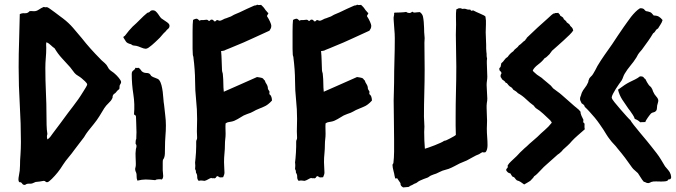

<svg xmlns="http://www.w3.org/2000/svg" viewBox="-20 -775 2918 829"><path d="M63.5 11.7Q59.6 7.8 59.6 1Q59.6 -3.9 60.1 -7.3Q60.5 -10.7 61.5 -15.6Q66.4 -38.1 66.4 -61Q66.4 -84 68.4 -106.4Q69.3 -120.1 69.8 -133.8Q70.3 -147.5 70.3 -161.1Q70.3 -242.2 65.4 -322.8Q60.5 -403.3 60.5 -485.4Q60.5 -542 62.5 -599.1Q64.5 -656.2 65.4 -713.9Q74.2 -718.8 86.9 -717.8Q99.6 -716.8 107.4 -726.6Q112.3 -727.5 117.2 -727.1Q122.1 -726.6 127 -726.6Q137.7 -726.6 147.5 -733.4Q157.2 -740.2 168.9 -745.1Q174.8 -743.2 177.2 -743.7Q179.7 -744.1 182.6 -744.1Q185.5 -744.1 195.3 -737.3Q205.1 -730.5 216.8 -721.7Q228.5 -712.9 238.8 -705.1Q249 -697.3 252 -695.3Q276.4 -676.8 295.4 -654.8Q314.5 -632.8 333 -610.4Q350.6 -587.9 371.1 -564.9Q391.6 -542 411.1 -522.5Q418 -514.6 425.3 -508.8Q432.6 -502.9 439.5 -495.1Q442.4 -491.2 444.8 -486.8Q447.3 -482.4 450.2 -477.5Q456.1 -470.7 463.9 -465.8Q471.7 -460.9 478.5 -454.1Q483.4 -450.2 493.2 -438.5Q502.9 -426.8 502.9 -420.9Q502.9 -417 501 -414.1Q499 -411.1 497.1 -407.2Q496.1 -404.3 496.1 -398.4Q496.1 -392.6 495.1 -390.6Q485.4 -382.8 484.4 -380.9Q483.4 -378.9 481.4 -377Q478.5 -373 474.1 -370.6Q469.7 -368.2 467.8 -363.3Q465.8 -360.4 466.3 -357.4Q466.8 -354.5 464.8 -350.6Q460 -339.8 449.2 -330.1Q438.5 -320.3 430.7 -308.6Q419.9 -291 409.2 -273.4Q398.4 -255.9 384.8 -239.3Q378.9 -231.4 372.6 -224.1Q366.2 -216.8 360.4 -209Q355.5 -203.1 351.6 -196.8Q347.7 -190.4 342.8 -182.6Q332 -168.9 322.3 -155.8Q312.5 -142.6 301.8 -128.9Q290 -112.3 276.4 -96.2Q262.7 -80.1 252 -63.5Q241.2 -45.9 229.5 -31.2Q217.8 -16.6 204.1 -2.9Q200.2 0 194.3 5.9Q188.5 11.7 182.6 11.7Q178.7 11.7 176.3 8.8Q173.8 5.9 168.9 5.9Q168 5.9 163.1 6.8Q158.2 7.8 151.4 8.8L133.8 10.7Q118.2 18.6 111.3 18.1Q104.5 17.6 97.7 18.6Q93.8 19.5 91.3 21.5Q88.9 23.4 85.9 23.4Q79.1 23.4 75.2 17.1Q71.3 10.7 63.5 11.7ZM356.4 -410.2Q356.4 -415 347.2 -423.8Q337.9 -432.6 333 -436.5Q326.2 -442.4 316.9 -447.8Q307.6 -453.1 301.8 -460Q296.9 -465.8 292.5 -472.2Q288.1 -478.5 283.2 -484.4Q265.6 -503.9 247.6 -523.4Q229.5 -543 215.8 -566.4Q207 -572.3 199.2 -580.1Q191.4 -587.9 180.7 -592.8Q178.7 -586.9 179.2 -580.6Q179.7 -574.2 179.7 -568.4Q179.7 -545.9 177.7 -524.4Q175.8 -502.9 175.8 -481.4Q175.8 -428.7 178.2 -377.4Q180.7 -326.2 180.7 -274.4Q180.7 -254.9 181.2 -235.4Q181.6 -215.8 184.6 -196.3Q182.6 -190.4 182.6 -185.5Q182.6 -180.7 184.6 -172.9Q192.4 -177.7 197.8 -185.1Q203.1 -192.4 208 -199.2Q224.6 -220.7 240.7 -242.7Q256.8 -264.6 273.4 -287.1Q284.2 -301.8 295.4 -315.9Q306.6 -330.1 317.4 -345.7Q320.3 -349.6 326.7 -359.4Q333 -369.1 339.4 -379.4Q345.7 -389.6 351.1 -398.4Q356.4 -407.2 356.4 -410.2Z M711.9 -664.1Q711.9 -655.3 706.1 -650.9Q700.2 -646.5 695.3 -639.6Q685.5 -630.9 678.2 -621.6Q670.9 -612.3 661.1 -603.5Q657.2 -599.6 650.4 -593.3Q643.6 -586.9 636.2 -580.6Q628.9 -574.2 621.6 -569.3Q614.3 -564.5 609.4 -564.5Q601.6 -564.5 589.4 -569.8Q577.1 -575.2 568.4 -577.1Q561.5 -578.1 556.2 -578.6Q550.8 -579.1 545.9 -584Q528.3 -587.9 523.4 -596.2Q518.6 -604.5 512.7 -613.3Q512.7 -617.2 515.6 -618.2Q518.6 -619.1 520.5 -622.1Q530.3 -634.8 537.1 -643.1Q543.9 -651.4 552.7 -660.2Q569.3 -674.8 584.5 -690.4Q599.6 -706.1 616.2 -719.7Q624 -720.7 627.9 -725.6Q631.8 -730.5 639.6 -730.5Q647.5 -730.5 652.8 -725.6Q658.2 -720.7 662.6 -714.4Q667 -708 671.4 -701.7Q675.8 -695.3 681.6 -692.4Q688.5 -687.5 700.2 -679.7Q711.9 -671.9 711.9 -664.1ZM578.1 -482.4Q585 -478.5 588.4 -472.2Q591.8 -465.8 598.6 -462.9Q604.5 -460 611.3 -460Q618.2 -460 623 -458Q627 -456.1 628.9 -453.1Q630.9 -450.2 632.8 -447.3Q638.7 -442.4 650.9 -438.5Q663.1 -434.6 667 -429.7Q673.8 -420.9 677.2 -407.2Q680.7 -393.6 682.6 -378.4Q684.6 -363.3 685.5 -348.1Q686.5 -333 688.5 -322.3Q690.4 -299.8 693.4 -277.8Q696.3 -255.9 696.3 -233.4Q696.3 -210.9 694.3 -187.5Q692.4 -164.1 692.4 -141.6Q692.4 -129.9 691.9 -112.3Q691.4 -94.7 683.6 -85Q682.6 -81.1 682.6 -71.3V-40Q682.6 -34.2 683.6 -28.3Q684.6 -22.5 684.6 -15.6Q684.6 -4.9 678.7 0Q675.8 -1 672.4 -1Q668.9 -1 666 -1Q655.3 -1 650.4 2.9Q639.6 2 629.9 1Q620.1 0 609.4 0Q592.8 0 573.2 4.9Q569.3 -4.9 569.8 -15.6Q570.3 -26.4 565.4 -35.2Q564.5 -38.1 564 -40.5Q563.5 -43 563.5 -45.9Q566.4 -57.6 566.4 -62Q566.4 -66.4 566.4 -71.3Q566.4 -85 565.4 -99.1Q564.5 -113.3 566.4 -127Q566.4 -131.8 567.9 -135.7Q569.3 -139.6 569.3 -144.5Q569.3 -149.4 567.4 -151.4Q565.4 -153.3 565.4 -156.2Q565.4 -159.2 565.9 -166Q566.4 -172.9 568.4 -174.8Q568.4 -182.6 568.8 -189.9Q569.3 -197.3 569.3 -204.1Q569.3 -219.7 568.4 -235.4Q567.4 -251 567.4 -265.6Q567.4 -272.5 566.4 -274.4Q565.4 -276.4 564.5 -277.3Q563.5 -278.3 561.5 -278.8Q559.6 -279.3 558.6 -282.2Q562.5 -325.2 555.7 -368.2Q548.8 -411.1 548.8 -455.1Q548.8 -461.9 550.8 -465.3Q552.7 -468.8 555.7 -470.7Q558.6 -472.7 561 -475.1Q563.5 -477.5 564.5 -482.4Q572.3 -480.5 578.1 -482.4Z M1132.8 -705.1Q1140.6 -693.4 1146 -681.2Q1151.4 -668.9 1151.4 -664.1Q1151.4 -657.2 1149.4 -652.8Q1147.5 -648.4 1143.6 -642.6Q1106.4 -626 1068.8 -608.4Q1031.2 -590.8 992.2 -575.2Q982.4 -571.3 973.6 -567.4Q964.8 -563.5 954.1 -559.6Q952.1 -557.6 945.8 -556.2Q939.5 -554.7 934.6 -554.7Q936.5 -535.2 937 -514.6Q937.5 -494.1 938.5 -473.6Q938.5 -467.8 940.4 -462.4Q942.4 -457 942.4 -451.2Q944.3 -432.6 944.3 -415Q944.3 -397.5 946.3 -378.9Q982.4 -394.5 1018.1 -410.6Q1053.7 -426.8 1089.8 -442.4Q1095.7 -441.4 1102.5 -440.4Q1109.4 -439.5 1115.2 -436.5Q1117.2 -434.6 1119.1 -431.6Q1121.1 -428.7 1124 -426.8Q1124 -421.9 1130.4 -412.6Q1136.7 -403.3 1136.7 -392.6Q1136.7 -390.6 1139.6 -386.2Q1142.6 -381.8 1143.6 -379.9Q1143.6 -370.1 1142.6 -369.1Q1149.4 -364.3 1151.9 -356.4Q1154.3 -348.6 1154.3 -340.8Q1136.7 -321.3 1119.6 -314.5Q1102.5 -307.6 1085 -299.8Q1080.1 -296.9 1074.2 -293.9Q1068.4 -291 1062.5 -288.1Q1054.7 -285.2 1047.4 -282.7Q1040 -280.3 1032.2 -276.4Q1020.5 -269.5 1005.9 -260.7Q991.2 -252 979.5 -250Q971.7 -248 966.3 -247.6Q960.9 -247.1 954.1 -242.2Q953.1 -230.5 953.6 -219.2Q954.1 -208 954.1 -197.3Q954.1 -185.5 952.6 -174.3Q951.2 -163.1 951.2 -151.4Q951.2 -131.8 949.2 -112.8Q947.3 -93.8 947.3 -75.2Q947.3 -63.5 948.2 -52.2Q949.2 -41 949.2 -30.3Q949.2 -24.4 947.3 -19.5Q945.3 -14.6 943.4 -9.8Q929.7 -7.8 926.8 -10.3Q923.8 -12.7 919.9 -14.6Q915 -14.6 913.6 -10.7Q912.1 -6.8 907.2 -4.9Q903.3 -5.9 898.9 -5.4Q894.5 -4.9 891.6 -6.8Q883.8 -3.9 877.4 0Q871.1 3.9 863.3 5.9Q848.6 3.9 845.2 4.4Q841.8 4.9 837.9 5.9Q831.1 -1 831.5 -11.2Q832 -21.5 826.2 -29.3Q826.2 -39.1 824.2 -41.5Q822.3 -43.9 822.3 -45.9Q822.3 -48.8 822.8 -52.2Q823.2 -55.7 823.2 -59.6Q823.2 -68.4 822.3 -73.2Q823.2 -79.1 824.2 -91.3Q825.2 -103.5 826.2 -116.7Q827.1 -129.9 827.1 -142.6Q827.1 -155.3 827.1 -163.1Q827.1 -168 829.1 -171.4Q831.1 -174.8 831.1 -179.7Q831.1 -187.5 830.6 -193.8Q830.1 -200.2 830.1 -207Q830.1 -220.7 830.6 -234.4Q831.1 -248 831.1 -261.7Q831.1 -303.7 826.7 -344.2Q822.3 -384.8 822.3 -425.8Q822.3 -448.2 820.3 -475.1Q818.4 -502 815.4 -524.4Q815.4 -529.3 814 -532.7Q812.5 -536.1 812.5 -540Q811.5 -551.8 811.5 -564Q811.5 -576.2 811.5 -588.9Q811.5 -596.7 811.5 -610.8Q811.5 -625 811.5 -640.1Q811.5 -655.3 812 -668.9Q812.5 -682.6 813.5 -688.5Q813.5 -689.5 819.3 -691.9Q825.2 -694.3 827.1 -694.3Q832 -694.3 835 -691.4Q837.9 -688.5 841.8 -685.5Q845.7 -688.5 850.1 -688.5Q854.5 -688.5 859.4 -688.5Q874 -691.4 877.4 -688Q880.9 -684.6 882.8 -684.6Q885.7 -684.6 887.7 -687.5Q889.6 -690.4 892.6 -690.4Q900.4 -690.4 901.9 -686.5Q903.3 -682.6 907.2 -682.6Q911.1 -682.6 913.1 -685.5Q915 -688.5 917 -688.5Q919.9 -688.5 922.9 -687Q925.8 -685.5 928.7 -685.5Q933.6 -685.5 939.5 -689Q945.3 -692.4 950.2 -694.3Q958 -696.3 964.4 -699.2Q970.7 -702.1 977.5 -704.1Q992.2 -712.9 999.5 -715.3Q1006.8 -717.8 1014.6 -721.7Q1031.2 -729.5 1046.4 -736.8Q1061.5 -744.1 1078.1 -751Q1086.9 -751 1089.8 -754.9Q1096.7 -752 1107.4 -753.9Q1119.1 -743.2 1122.6 -737.3Q1126 -731.4 1130.9 -726.6Q1136.7 -718.8 1138.7 -718.8Q1138.7 -715.8 1135.7 -711.9Q1132.8 -708 1132.8 -705.1Z M1564.5 -705.1Q1572.3 -693.4 1577.6 -681.2Q1583 -668.9 1583 -664.1Q1583 -657.2 1581.1 -652.8Q1579.1 -648.4 1575.2 -642.6Q1538.1 -626 1500.5 -608.4Q1462.9 -590.8 1423.8 -575.2Q1414.1 -571.3 1405.3 -567.4Q1396.5 -563.5 1385.7 -559.6Q1383.8 -557.6 1377.4 -556.2Q1371.1 -554.7 1366.2 -554.7Q1368.2 -535.2 1368.7 -514.6Q1369.1 -494.1 1370.1 -473.6Q1370.1 -467.8 1372.1 -462.4Q1374 -457 1374 -451.2Q1376 -432.6 1376 -415Q1376 -397.5 1377.9 -378.9Q1414.1 -394.5 1449.7 -410.6Q1485.4 -426.8 1521.5 -442.4Q1527.3 -441.4 1534.2 -440.4Q1541 -439.5 1546.9 -436.5Q1548.8 -434.6 1550.8 -431.6Q1552.7 -428.7 1555.7 -426.8Q1555.7 -421.9 1562 -412.6Q1568.4 -403.3 1568.4 -392.6Q1568.4 -390.6 1571.3 -386.2Q1574.2 -381.8 1575.2 -379.9Q1575.2 -370.1 1574.2 -369.1Q1581.1 -364.3 1583.5 -356.4Q1585.9 -348.6 1585.9 -340.8Q1568.4 -321.3 1551.3 -314.5Q1534.2 -307.6 1516.6 -299.8Q1511.7 -296.9 1505.9 -293.9Q1500 -291 1494.1 -288.1Q1486.3 -285.2 1479 -282.7Q1471.7 -280.3 1463.9 -276.4Q1452.1 -269.5 1437.5 -260.7Q1422.9 -252 1411.1 -250Q1403.3 -248 1397.9 -247.6Q1392.6 -247.1 1385.7 -242.2Q1384.8 -230.5 1385.3 -219.2Q1385.7 -208 1385.7 -197.3Q1385.7 -185.5 1384.3 -174.3Q1382.8 -163.1 1382.8 -151.4Q1382.8 -131.8 1380.9 -112.8Q1378.9 -93.8 1378.9 -75.2Q1378.9 -63.5 1379.9 -52.2Q1380.9 -41 1380.9 -30.3Q1380.9 -24.4 1378.9 -19.5Q1377 -14.6 1375 -9.8Q1361.3 -7.8 1358.4 -10.3Q1355.5 -12.7 1351.6 -14.6Q1346.7 -14.6 1345.2 -10.7Q1343.8 -6.8 1338.9 -4.9Q1335 -5.9 1330.6 -5.4Q1326.2 -4.9 1323.2 -6.8Q1315.4 -3.9 1309.1 0Q1302.7 3.9 1294.9 5.9Q1280.3 3.9 1276.9 4.4Q1273.4 4.9 1269.5 5.9Q1262.7 -1 1263.2 -11.2Q1263.7 -21.5 1257.8 -29.3Q1257.8 -39.1 1255.9 -41.5Q1253.9 -43.9 1253.9 -45.9Q1253.9 -48.8 1254.4 -52.2Q1254.9 -55.7 1254.9 -59.6Q1254.9 -68.4 1253.9 -73.2Q1254.9 -79.1 1255.9 -91.3Q1256.8 -103.5 1257.8 -116.7Q1258.8 -129.9 1258.8 -142.6Q1258.8 -155.3 1258.8 -163.1Q1258.8 -168 1260.7 -171.4Q1262.7 -174.8 1262.7 -179.7Q1262.7 -187.5 1262.2 -193.8Q1261.7 -200.2 1261.7 -207Q1261.7 -220.7 1262.2 -234.4Q1262.7 -248 1262.7 -261.7Q1262.7 -303.7 1258.3 -344.2Q1253.9 -384.8 1253.9 -425.8Q1253.9 -448.2 1252 -475.1Q1250 -502 1247.1 -524.4Q1247.1 -529.3 1245.6 -532.7Q1244.1 -536.1 1244.1 -540Q1243.2 -551.8 1243.2 -564Q1243.2 -576.2 1243.2 -588.9Q1243.2 -596.7 1243.2 -610.8Q1243.2 -625 1243.2 -640.1Q1243.2 -655.3 1243.7 -668.9Q1244.1 -682.6 1245.1 -688.5Q1245.1 -689.5 1251 -691.9Q1256.8 -694.3 1258.8 -694.3Q1263.7 -694.3 1266.6 -691.4Q1269.5 -688.5 1273.4 -685.5Q1277.3 -688.5 1281.7 -688.5Q1286.1 -688.5 1291 -688.5Q1305.7 -691.4 1309.1 -688Q1312.5 -684.6 1314.5 -684.6Q1317.4 -684.6 1319.3 -687.5Q1321.3 -690.4 1324.2 -690.4Q1332 -690.4 1333.5 -686.5Q1335 -682.6 1338.9 -682.6Q1342.8 -682.6 1344.7 -685.5Q1346.7 -688.5 1348.6 -688.5Q1351.6 -688.5 1354.5 -687Q1357.4 -685.5 1360.4 -685.5Q1365.2 -685.5 1371.1 -689Q1377 -692.4 1381.8 -694.3Q1389.6 -696.3 1396 -699.2Q1402.3 -702.1 1409.2 -704.1Q1423.8 -712.9 1431.2 -715.3Q1438.5 -717.8 1446.3 -721.7Q1462.9 -729.5 1478 -736.8Q1493.2 -744.1 1509.8 -751Q1518.6 -751 1521.5 -754.9Q1528.3 -752 1539.1 -753.9Q1550.8 -743.2 1554.2 -737.3Q1557.6 -731.4 1562.5 -726.6Q1568.4 -718.8 1570.3 -718.8Q1570.3 -715.8 1567.4 -711.9Q1564.5 -708 1564.5 -705.1Z M2075.2 -117.2Q2065.4 -116.2 2063.5 -118.2Q2059.6 -116.2 2056.2 -114.3Q2052.7 -112.3 2048.8 -109.4Q2035.2 -104.5 2022 -96.7Q2008.8 -88.9 1995.1 -82Q1987.3 -78.1 1980 -75.7Q1972.7 -73.2 1964.8 -69.3Q1953.1 -63.5 1941.4 -57.1Q1929.7 -50.8 1917 -45.9Q1910.2 -43.9 1903.8 -42Q1897.5 -40 1890.6 -38.1Q1882.8 -35.2 1876.5 -31.7Q1870.1 -28.3 1863.3 -25.4Q1858.4 -23.4 1853 -22Q1847.7 -20.5 1841.8 -17.6Q1836.9 -15.6 1833.5 -12.7Q1830.1 -9.8 1825.2 -7.8Q1817.4 -4.9 1809.1 -2Q1800.8 1 1793 4.9Q1785.2 8.8 1781.7 12.2Q1778.3 15.6 1768.6 18.6Q1758.8 24.4 1757.8 24.9Q1756.8 25.4 1754.9 25.4Q1752 27.3 1749.5 28.8Q1747.1 30.3 1744.1 32.2Q1738.3 32.2 1732.4 33.2Q1726.6 34.2 1720.7 34.2Q1713.9 30.3 1711.4 26.4Q1709 22.5 1709 15.6Q1705.1 10.7 1701.7 4.9Q1698.2 -1 1694.3 -5.9Q1687.5 -2 1686 -6.3Q1684.6 -10.7 1683.6 -16.1Q1682.6 -21.5 1681.6 -26.9Q1680.7 -32.2 1679.7 -34.2Q1674.8 -52.7 1674.8 -61.5Q1674.8 -66.4 1676.8 -67.9Q1678.7 -69.3 1678.7 -72.3Q1679.7 -82 1680.7 -94.7Q1681.6 -107.4 1681.6 -121.1Q1681.6 -134.8 1681.6 -148.4Q1681.6 -162.1 1681.6 -172.9Q1681.6 -216.8 1680.7 -258.3Q1679.7 -299.8 1679.7 -341.8Q1679.7 -361.3 1680.7 -380.9Q1681.6 -400.4 1681.6 -419.9Q1681.6 -467.8 1683.1 -514.6Q1684.6 -561.5 1684.6 -609.4Q1684.6 -628.9 1682.6 -648.9Q1680.7 -668.9 1679.7 -689.5Q1678.7 -700.2 1680.7 -706.5Q1682.6 -712.9 1681.6 -719.7Q1684.6 -720.7 1692.4 -720.7Q1700.2 -720.7 1708.5 -721.2Q1716.8 -721.7 1724.1 -722.2Q1731.4 -722.7 1733.4 -723.6Q1740.2 -718.8 1747.1 -718.8Q1753.9 -718.8 1759.8 -724.6Q1764.6 -722.7 1765.1 -721.7Q1765.6 -720.7 1770.5 -720.7Q1779.3 -721.7 1784.2 -722.2Q1789.1 -722.7 1793 -722.7Q1803.7 -714.8 1806.2 -703.6Q1808.6 -692.4 1809.6 -680.2Q1810.5 -668 1811 -655.8Q1811.5 -643.6 1811.5 -635.7Q1811.5 -629.9 1812.5 -623.5Q1813.5 -617.2 1813.5 -610.4Q1813.5 -605.5 1813 -600.6Q1812.5 -595.7 1812.5 -590.8Q1812.5 -562.5 1813 -533.2Q1813.5 -503.9 1813.5 -475.6Q1813.5 -424.8 1812 -373.5Q1810.5 -322.3 1810.5 -271.5Q1810.5 -260.7 1811.5 -250Q1812.5 -239.3 1812.5 -228.5Q1812.5 -222.7 1812 -216.8Q1811.5 -210.9 1811.5 -205.1Q1811.5 -168.9 1814.5 -132.8Q1818.4 -133.8 1831.1 -138.2Q1843.8 -142.6 1857.4 -147.9Q1871.1 -153.3 1882.8 -158.7Q1894.5 -164.1 1897.5 -167Q1901.4 -167 1908.2 -169.9Q1915 -172.9 1922.9 -177.2Q1930.7 -181.6 1938 -185.5Q1945.3 -189.5 1948.2 -192.4Q1947.3 -211.9 1947.3 -231.9Q1947.3 -252 1947.3 -271.5Q1947.3 -325.2 1948.7 -378.9Q1950.2 -432.6 1950.2 -488.3Q1950.2 -522.5 1949.2 -556.6Q1948.2 -590.8 1948.2 -625Q1948.2 -635.7 1948.7 -647Q1949.2 -658.2 1949.2 -668.9Q1949.2 -685.5 1948.7 -701.7Q1948.2 -717.8 1950.2 -734.4Q1960 -739.3 1960.9 -739.3Q1966.8 -739.3 1969.2 -739.3Q1971.7 -739.3 1973.6 -737.3Q1976.6 -736.3 1979 -736.8Q1981.4 -737.3 1984.4 -737.3Q1989.3 -737.3 1994.1 -735.4Q1999 -733.4 2003.9 -733.4Q2011.7 -734.4 2012.2 -731.4Q2012.7 -728.5 2015.6 -728.5Q2023.4 -731.4 2026.4 -728.5Q2029.3 -726.6 2037.1 -723.1Q2044.9 -719.7 2053.7 -715.8Q2062.5 -711.9 2069.3 -708.5Q2076.2 -705.1 2076.2 -702.1Q2079.1 -686.5 2078.1 -668.9Q2077.1 -651.4 2077.1 -635.7Q2077.1 -622.1 2078.1 -608.4Q2079.1 -594.7 2079.1 -581.1Q2079.1 -573.2 2079.1 -565.4Q2079.1 -557.6 2080.1 -550.8Q2081.1 -545.9 2081.1 -542.5Q2081.1 -539.1 2081.1 -535.2Q2081.1 -530.3 2083 -522.5Q2082 -517.6 2082 -512.2Q2082 -506.8 2082 -502Q2082 -488.3 2083 -473.6Q2084 -459 2084 -444.3Q2084 -434.6 2082.5 -425.8Q2081.1 -417 2081.1 -408.2L2082 -389.6Q2082 -379.9 2083 -370.1Q2084 -360.4 2084 -349.6Q2084 -344.7 2083.5 -339.8Q2083 -335 2082 -330.1Q2081.1 -325.2 2081.1 -319.3Q2081.1 -313.5 2081.1 -308.6Q2081.1 -294.9 2082 -281.2Q2083 -267.6 2083 -253.9Q2083 -245.1 2082.5 -236.8Q2082 -228.5 2082 -219.7Q2082 -202.1 2083.5 -183.6Q2085 -165 2085 -147.5Q2085 -139.6 2083 -130.9Q2081.1 -122.1 2075.2 -117.2Z M2390.6 -719.7Q2392.6 -715.8 2395 -714.4Q2397.5 -712.9 2398.4 -708Q2405.3 -703.1 2409.2 -700.7Q2413.1 -698.2 2414.1 -692.4Q2422.9 -685.5 2424.3 -683.6Q2425.8 -681.6 2426.8 -678.7Q2431.6 -674.8 2436 -671.9Q2440.4 -668.9 2442.4 -663.1Q2450.2 -656.2 2452.1 -652.3Q2454.1 -648.4 2455.1 -643.6Q2451.2 -636.7 2439.5 -625Q2427.7 -613.3 2413.1 -600.1Q2398.4 -586.9 2384.8 -574.7Q2371.1 -562.5 2363.3 -555.7Q2361.3 -551.8 2358.4 -548.8Q2355.5 -545.9 2353.5 -542Q2347.7 -537.1 2342.8 -531.7Q2337.9 -526.4 2331.1 -523.4Q2321.3 -509.8 2303.7 -496.6Q2286.1 -483.4 2280.3 -470.7Q2281.2 -467.8 2284.7 -464.8Q2288.1 -461.9 2290 -460Q2297.9 -452.1 2308.6 -445.8Q2319.3 -439.5 2327.1 -431.6Q2335 -424.8 2342.8 -418.5Q2350.6 -412.1 2358.4 -405.3Q2362.3 -401.4 2368.2 -393.6Q2377.9 -385.7 2387.2 -379.4Q2396.5 -373 2405.3 -365.2Q2423.8 -349.6 2441.4 -333.5Q2459 -317.4 2478.5 -301.8L2486.3 -293Q2486.3 -285.2 2490.7 -274.9Q2495.1 -264.6 2499 -257.8Q2497.1 -248 2499.5 -245.6Q2502 -243.2 2503.9 -241.2Q2502.9 -222.7 2504.9 -216.8Q2488.3 -202.1 2474.1 -189.9Q2460 -177.7 2449.2 -166Q2440.4 -155.3 2431.2 -147Q2421.9 -138.7 2411.1 -128.9Q2405.3 -121.1 2401.4 -118.2Q2394.5 -111.3 2387.7 -107.4Q2376 -96.7 2364.7 -86.9Q2353.5 -77.1 2342.8 -67.4Q2335 -60.5 2328.1 -54.2Q2321.3 -47.9 2314.5 -40Q2308.6 -34.2 2301.3 -26.4Q2293.9 -18.6 2286.1 -13.7Q2283.2 -7.8 2278.3 -3.4Q2273.4 1 2269.5 5.9Q2262.7 9.8 2256.8 13.7Q2251 17.6 2243.2 21.5Q2235.4 15.6 2228 10.7Q2220.7 5.9 2211.9 3.9Q2206.1 -1 2203.1 -5.9Q2200.2 -10.7 2192.4 -12.7Q2190.4 -15.6 2188 -19Q2185.5 -22.5 2183.6 -26.4Q2171.9 -27.3 2165 -41Q2167 -46.9 2170.4 -49.8Q2173.8 -52.7 2171.9 -60.5Q2177.7 -70.3 2186 -77.6Q2194.3 -85 2202.1 -92.8Q2210.9 -100.6 2218.3 -108.9Q2225.6 -117.2 2234.4 -125Q2239.3 -129.9 2244.1 -134.3Q2249 -138.7 2254.9 -143.6Q2265.6 -154.3 2276.9 -163.6Q2288.1 -172.9 2299.8 -183.6Q2315.4 -199.2 2332 -213.4Q2348.6 -227.5 2362.3 -245.1Q2361.3 -249 2359.4 -250.5Q2357.4 -252 2356.4 -254.9Q2340.8 -269.5 2325.7 -283.7Q2310.5 -297.9 2293 -308.6Q2287.1 -314.5 2285.2 -318.4Q2267.6 -331.1 2251.5 -346.7Q2235.4 -362.3 2215.8 -373Q2211.9 -377.9 2206.5 -381.3Q2201.2 -384.8 2196.3 -387.7Q2193.4 -392.6 2189.9 -396Q2186.5 -399.4 2181.6 -401.4Q2173.8 -408.2 2171.4 -412.6Q2168.9 -417 2163.1 -418Q2161.1 -422.9 2156.7 -425.8Q2152.3 -428.7 2147.5 -432.6Q2145.5 -438.5 2141.6 -442.4Q2140.6 -450.2 2142.6 -453.6Q2144.5 -457 2145.5 -459Q2144.5 -464.8 2140.1 -467.8Q2135.7 -470.7 2135.7 -477.5Q2135.7 -481.4 2138.2 -482.9Q2140.6 -484.4 2141.6 -487.3L2144.5 -502Q2152.3 -507.8 2157.7 -516.1Q2163.1 -524.4 2171.9 -529.3Q2181.6 -543.9 2196.3 -553.7Q2201.2 -561.5 2208.5 -566.4Q2215.8 -571.3 2220.7 -579.1Q2228.5 -584 2233.9 -589.8Q2239.3 -595.7 2247.1 -600.6Q2249 -604.5 2251.5 -606.9Q2253.9 -609.4 2254.9 -612.3Q2281.2 -637.7 2301.3 -656.2Q2321.3 -674.8 2342.8 -693.4Q2348.6 -698.2 2354.5 -704.1Q2360.4 -710 2367.2 -714.8Q2369.1 -716.8 2372.1 -716.8Q2375 -716.8 2377.9 -718.8Q2389.6 -718.8 2390.6 -719.7Z M2702.1 -255.9Q2704.1 -251 2716.3 -235.4Q2728.5 -219.7 2744.1 -201.2Q2759.8 -182.6 2773.9 -165.5Q2788.1 -148.4 2793.9 -140.6Q2804.7 -127 2814.9 -113.8Q2825.2 -100.6 2834 -85.9L2851.6 -56.6Q2859.4 -46.9 2865.7 -40Q2872.1 -33.2 2876 -21.5Q2877.9 -13.7 2877.9 -10.7Q2877.9 -3.9 2873 -1Q2865.2 -1 2864.7 1.5Q2864.3 3.9 2860.4 5.9Q2856.4 7.8 2848.1 8.3Q2839.8 8.8 2835 8.8Q2826.2 8.8 2813 8.3Q2799.8 7.8 2792 10.7Q2790 11.7 2786.1 13.7Q2782.2 15.6 2780.3 15.6Q2772.5 15.6 2769 13.2Q2765.6 10.7 2759.8 9.8Q2752 1 2746.6 -8.3Q2741.2 -17.6 2734.4 -27.3Q2727.5 -34.2 2720.7 -39.6Q2713.9 -44.9 2709 -51.8Q2694.3 -73.2 2678.7 -93.8Q2663.1 -114.3 2646.5 -133.8Q2638.7 -144.5 2629.9 -153.3Q2621.1 -162.1 2613.3 -172.9Q2605.5 -182.6 2598.6 -193.8Q2591.8 -205.1 2585 -215.8Q2579.1 -224.6 2569.3 -238.8Q2559.6 -252.9 2547.9 -267.1Q2536.1 -281.2 2524.4 -293.9Q2512.7 -306.6 2504.9 -313.5Q2503.9 -319.3 2500 -322.8Q2496.1 -326.2 2491.2 -329.1Q2489.3 -334 2486.8 -338.4Q2484.4 -342.8 2484.4 -347.7Q2484.4 -354.5 2487.3 -360.4Q2489.3 -364.3 2489.7 -367.7Q2490.2 -371.1 2492.2 -375Q2497.1 -385.7 2505.4 -396Q2513.7 -406.2 2518.6 -418Q2520.5 -420.9 2520.5 -424.3Q2520.5 -427.7 2522.5 -430.7Q2524.4 -438.5 2530.8 -443.8Q2537.1 -449.2 2541 -456.1Q2545.9 -463.9 2550.3 -472.2Q2554.7 -480.5 2559.6 -490.2Q2574.2 -514.6 2590.3 -537.6Q2606.4 -560.5 2623 -584Q2635.7 -603.5 2647.9 -621.6Q2660.2 -639.6 2672.9 -658.2Q2679.7 -667 2687.5 -678.7Q2695.3 -690.4 2704.6 -702.1Q2713.9 -713.9 2723.6 -723.6Q2733.4 -733.4 2743.2 -739.3Q2757.8 -740.2 2762.7 -732.9Q2767.6 -725.6 2777.3 -725.6Q2790 -722.7 2793.9 -717.8Q2797.9 -712.9 2802.7 -708Q2816.4 -708 2824.7 -703.1Q2833 -698.2 2840.8 -688.5Q2837.9 -677.7 2832 -669.4Q2826.2 -661.1 2821.3 -652.3Q2813.5 -648.4 2810.1 -641.6Q2806.6 -634.8 2799.8 -630.9Q2790 -614.3 2779.3 -599.1Q2768.6 -584 2757.8 -569.3Q2752 -560.5 2745.6 -553.7Q2739.3 -546.9 2734.4 -539.1Q2732.4 -536.1 2731 -532.7Q2729.5 -529.3 2727.5 -526.4Q2715.8 -507.8 2702.1 -491.7Q2688.5 -475.6 2676.8 -456.1Q2672.9 -449.2 2670.4 -441.9Q2668 -434.6 2664.1 -427.7Q2660.2 -421.9 2652.8 -412.1Q2645.5 -402.3 2638.7 -391.1Q2631.8 -379.9 2626.5 -369.6Q2621.1 -359.4 2621.1 -352.5Q2622.1 -347.7 2633.3 -333.5Q2644.5 -319.3 2658.7 -303.2Q2672.9 -287.1 2685.5 -272.9Q2698.2 -258.8 2702.1 -255.9ZM2766.6 -433.6Q2773.4 -418.9 2781.2 -408.2Q2784.2 -404.3 2788.1 -401.4Q2792 -398.4 2793.9 -393.6Q2795.9 -391.6 2797.9 -385.3Q2799.8 -378.9 2801.8 -376Q2804.7 -368.2 2813.5 -358.4Q2822.3 -348.6 2822.3 -340.8Q2822.3 -335.9 2820.3 -330.1Q2818.4 -324.2 2817.4 -319.3Q2816.4 -313.5 2816.4 -307.1Q2816.4 -300.8 2812.5 -295.9Q2807.6 -291 2801.8 -290Q2795.9 -289.1 2791 -285.2Q2789.1 -283.2 2785.2 -278.3Q2781.2 -273.4 2777.3 -267.6Q2773.4 -261.7 2770 -256.3Q2766.6 -251 2766.6 -248Q2754.9 -247.1 2751.5 -247.6Q2748 -248 2744.1 -247.1Q2739.3 -252 2733.9 -255.4Q2728.5 -258.8 2720.7 -261.7Q2718.8 -269.5 2711.9 -279.8Q2705.1 -290 2700.2 -296.9L2693.4 -305.7Q2678.7 -326.2 2666.5 -345.2Q2654.3 -364.3 2648.4 -387.7Q2667 -401.4 2677.2 -408.2Q2687.5 -415 2699.2 -420.9Q2710.9 -426.8 2722.2 -432.1Q2733.4 -437.5 2743.2 -445.3Q2751 -445.3 2753.9 -444.3Q2756.8 -443.4 2757.8 -442.4Q2758.8 -441.4 2760.3 -439Q2761.7 -436.5 2766.6 -433.6Z"/></svg>

Font: Caesar Dressing
Style: Regular
Weight: 400
Designer: Dathan Boardman
Foundry: Open Window
Version: Version 1.000